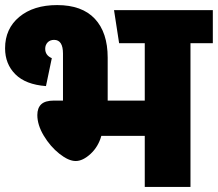

<svg xmlns="http://www.w3.org/2000/svg" viewBox="-43 -736 858 756"><path d="M795 -566H707V0H527V-201H356Q344 -158 313.5 -130Q283 -102 255 -102Q227 -102 191 -130.5Q155 -159 129.5 -201.5Q104 -244 104 -283Q104 -311 119.5 -325.5Q135 -340 170 -340H205V-525Q205 -579 170 -579Q154 -579 144.5 -569Q135 -559 135 -544Q135 -518 161 -507L138 -397Q58 -403 17.5 -443.5Q-23 -484 -23 -546Q-23 -623 33 -669.5Q89 -716 182 -716Q280 -716 330.5 -662Q381 -608 381 -509V-340H527V-566H426L406 -696H795Z"/></svg>

Font: FiraGO Heavy
Style: Regular
Weight: 900
Designer: bBox Type
Foundry: bBox Type GmbH
Version: Version 1.001